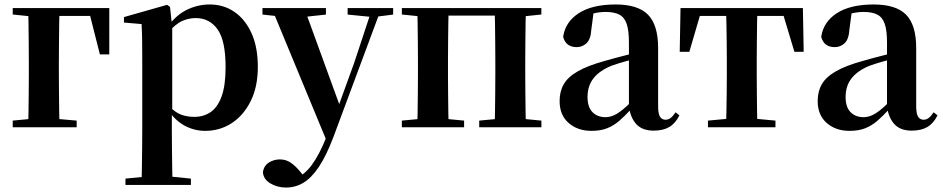

<svg xmlns="http://www.w3.org/2000/svg" viewBox="-20 -572 4237 863"><path d="M105.9 0Q107.6 -25.5 108.1 -67.4Q108.6 -109.4 109.1 -154.7Q109.6 -200 109.6 -234.8V-292.5Q109.6 -331.7 109.1 -378.5Q108.6 -425.4 108.1 -468.2Q107.6 -511 105.9 -535.7H247.6Q246.6 -511 246.1 -468.2Q245.6 -425.4 245.1 -378.5Q244.6 -331.7 244.6 -292.5V-234.8Q244.6 -200 245.1 -154.7Q245.6 -109.4 246.1 -67.4Q246.6 -25.5 247.6 0ZM176.9 -500.4V-535.7H471.2L471.2 -327.4H429L378.4 -527.4L413 -500.4ZM37.2 0V-29.9L145.7 -40.2H207.3L324.6 -29.9V0ZM37.2 -506.8V-535.7H176.9V-495.5H147Z M543.9 259.3V230.8L653 220.1H732.4L838.1 230.8V259.3ZM616.4 259.3Q617.4 217.3 617.9 174.2Q618.4 131 618.9 89.9Q619.4 48.8 619.4 13.8V-308.7Q619.4 -358.5 618.9 -393Q618.4 -427.5 616.4 -463.8L537.2 -470.7V-495.2L731.2 -550.4L744.2 -540.9L752.8 -460.8L754.1 -455V-75.6L752.4 -63V13Q752.4 47.8 752.9 89.3Q753.4 130.8 753.9 174Q754.4 217.3 755.4 259.3ZM902.1 16.2Q854 16.2 810.7 -6.7Q767.4 -29.6 731.3 -82.3H719.1L737.6 -97.8Q765.5 -67.8 792.5 -57.3Q819.6 -46.7 854.1 -46.7Q894.7 -46.7 926.3 -67.9Q957.8 -89.1 975.9 -138.2Q994 -187.4 994 -270.1Q994 -389.4 957.9 -440.1Q921.8 -490.8 859.6 -490.8Q828.3 -490.8 798.4 -477.5Q768.5 -464.2 731 -421.1L716.1 -437.5H724.5Q762.3 -497.6 813.7 -524.8Q865.1 -551.9 922.6 -551.9Q984.4 -551.9 1032.9 -519.1Q1081.5 -486.2 1110.2 -423.5Q1138.9 -360.9 1138.9 -271.4Q1138.9 -182.3 1107 -117.9Q1075.1 -53.5 1021.7 -18.6Q968.3 16.2 902.1 16.2Z M1265.5 271Q1226.5 271 1195.2 252.3Q1163.8 233.6 1161.6 201.1Q1166.8 171.7 1189.3 158.1Q1211.8 144.5 1238.1 144.5Q1264.6 144.5 1285.5 158.4Q1306.4 172.4 1324.6 194L1354.7 229.9L1319.6 252.4L1300.4 235.4Q1348.2 214.9 1381.7 169.1Q1415.3 123.3 1446 46.7L1476.1 -25.6L1485 -49.7L1572.1 -289.9L1653.4 -535.7H1694.3L1479 42.9Q1447.1 127.2 1413.7 177.4Q1380.2 227.6 1344 249.3Q1307.7 271 1265.5 271ZM1452.7 72.2 1201.1 -535.7H1347.5L1507.1 -97.3L1513.1 -86.2ZM1159.7 -506.5V-535.7H1445V-506.5L1346.7 -495.8H1260.6ZM1542.5 -506.5V-535.7H1747.1V-506.5L1665.4 -496.1H1647.8Z M1854.9 0Q1856.6 -25.5 1857.1 -67.4Q1857.6 -109.4 1858.1 -154.7Q1858.6 -200 1858.6 -234.8V-301.2Q1858.6 -335.7 1858.1 -381Q1857.6 -426.4 1857.1 -468.7Q1856.6 -511 1854.9 -535.7H1996.6Q1995.6 -511 1995.1 -468.7Q1994.6 -426.4 1994.1 -381Q1993.6 -335.7 1993.6 -301.2V-234.8Q1993.6 -200 1994.1 -154.7Q1994.6 -109.4 1995.1 -67.4Q1995.6 -25.5 1996.6 0ZM2203.4 0Q2204.4 -25.5 2204.9 -67.4Q2205.4 -109.4 2205.9 -154.7Q2206.4 -200 2206.4 -234.8V-301.2Q2206.4 -335.7 2205.9 -381Q2205.4 -426.4 2204.9 -468.7Q2204.4 -511 2203.4 -535.7H2343.9Q2342.9 -511 2342.4 -468.7Q2341.9 -426.4 2341.4 -381Q2340.9 -335.7 2340.9 -301.2V-234.8Q2340.9 -200 2341.4 -154.7Q2341.9 -109.4 2342.4 -67.4Q2342.9 -25.5 2343.9 0ZM1786.2 0V-29.9L1896 -40.2H1957.6L2066 -29.9V0ZM2134 0V-29.9L2243.5 -40.2H2306.1L2413.5 -29.9V0ZM1786.2 -506.8V-535.7H1925.9V-495.5H1896ZM2274.4 -495.5V-535.7H2413.3V-506.8L2306.1 -495.5ZM1925.9 -501.8V-535.7H2274.4V-501.8Z M2638.6 16.2Q2576.2 16.2 2535.8 -19.4Q2495.3 -54.9 2495.3 -117.6Q2495.3 -161.2 2514 -193.6Q2532.7 -226.1 2577.1 -251.5Q2621.6 -277 2697.4 -297.9Q2736.8 -309.4 2786.4 -322Q2836 -334.6 2876 -344.4V-318.9Q2836 -308.9 2796 -297.6Q2755.9 -286.4 2729.1 -276.7Q2675.3 -254.9 2648.1 -220.6Q2620.8 -186.4 2620.8 -135.9Q2620.8 -90.4 2643.1 -67.9Q2665.3 -45.3 2702 -45.3Q2718.3 -45.3 2736.7 -52.6Q2755.1 -59.9 2779.4 -79.7Q2803.8 -99.4 2837.3 -135.5L2852.8 -82.4H2817.7Q2788.6 -50.6 2763.2 -28.7Q2737.7 -6.8 2708.4 4.7Q2679 16.2 2638.6 16.2ZM2918.1 15.2Q2866.6 15.2 2839.9 -14.2Q2813.2 -43.6 2806.9 -94V-96.5V-381.4Q2806.9 -434.7 2796.8 -464.5Q2786.7 -494.3 2763.6 -506.3Q2740.5 -518.3 2702 -518.3Q2676.4 -518.3 2649.3 -512.2Q2622.2 -506.1 2585.8 -491.2L2648.1 -516.3L2637.9 -439.2Q2635.3 -395.9 2616.6 -378Q2597.8 -360.2 2572.3 -360.2Q2523.1 -360.2 2511.2 -406.5Q2520.9 -473.5 2581.4 -512.7Q2641.9 -551.9 2747.1 -551.9Q2847.4 -551.9 2892.7 -505.9Q2938.1 -459.8 2938.1 -356.2V-94.8Q2938.1 -60.3 2946.8 -47Q2955.6 -33.8 2971.7 -33.8Q2983.3 -33.8 2993.3 -40.9Q3003.3 -48.1 3016.7 -67.2L3033.9 -53.4Q3016 -17.5 2988.2 -1.1Q2960.4 15.2 2918.1 15.2Z M3035.2 -339.1 3038.8 -535.7H3588.8L3592.4 -339.1H3550.7L3492.1 -534.2L3558 -500.4H3069.6L3135.5 -534.2L3078.4 -339.1ZM3162.1 0V-29.9L3273.7 -40.2H3354.6L3465.5 -29.9V0ZM3243.2 0Q3244.2 -25.5 3245.1 -67.4Q3245.9 -109.4 3246.4 -154.7Q3246.9 -200 3246.9 -234.8V-301.2Q3246.9 -335.7 3246.4 -381Q3245.9 -426.4 3245.1 -468.7Q3244.2 -511 3243.2 -535.7H3384.4Q3383.4 -511 3382.9 -468.7Q3382.4 -426.4 3381.9 -381Q3381.4 -335.7 3381.4 -301.2V-234.8Q3381.4 -200 3381.9 -154.7Q3382.4 -109.4 3382.9 -67.4Q3383.4 -25.5 3384.4 0Z M3798.6 16.2Q3736.2 16.2 3695.8 -19.4Q3655.3 -54.9 3655.3 -117.6Q3655.3 -161.2 3674 -193.6Q3692.7 -226.1 3737.1 -251.5Q3781.6 -277 3857.4 -297.9Q3896.8 -309.4 3946.4 -322Q3996 -334.6 4036 -344.4V-318.9Q3996 -308.9 3956 -297.6Q3915.9 -286.4 3889.1 -276.7Q3835.3 -254.9 3808.1 -220.6Q3780.8 -186.4 3780.8 -135.9Q3780.8 -90.4 3803.1 -67.9Q3825.3 -45.3 3862 -45.3Q3878.3 -45.3 3896.7 -52.6Q3915.1 -59.9 3939.4 -79.7Q3963.8 -99.4 3997.3 -135.5L4012.8 -82.4H3977.7Q3948.6 -50.6 3923.2 -28.7Q3897.7 -6.8 3868.4 4.7Q3839 16.2 3798.6 16.2ZM4078.1 15.2Q4026.6 15.2 3999.9 -14.2Q3973.2 -43.6 3966.9 -94V-96.5V-381.4Q3966.9 -434.7 3956.8 -464.5Q3946.7 -494.3 3923.6 -506.3Q3900.5 -518.3 3862 -518.3Q3836.4 -518.3 3809.3 -512.2Q3782.2 -506.1 3745.8 -491.2L3808.1 -516.3L3797.9 -439.2Q3795.3 -395.9 3776.6 -378Q3757.8 -360.2 3732.3 -360.2Q3683.1 -360.2 3671.2 -406.5Q3680.9 -473.5 3741.4 -512.7Q3801.9 -551.9 3907.1 -551.9Q4007.4 -551.9 4052.7 -505.9Q4098.1 -459.8 4098.1 -356.2V-94.8Q4098.1 -60.3 4106.8 -47Q4115.6 -33.8 4131.7 -33.8Q4143.3 -33.8 4153.3 -40.9Q4163.3 -48.1 4176.7 -67.2L4193.9 -53.4Q4176 -17.5 4148.2 -1.1Q4120.4 15.2 4078.1 15.2Z"/></svg>

Font: Noto Serif HK ExtraLight
Style: Regular
Weight: 200
Designer: Ryoko NISHIZUKA 西塚涼子 (kana & ideographs); Frank Grießhammer (Latin, Greek & Cyrillic); Wenlong ZHANG 张文龙 (bopomofo); San
Foundry: Adobe
Version: Version 2.002-H1;hotconv 1.1.0;makeotfexe 2.6.0